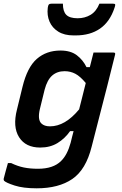

<svg xmlns="http://www.w3.org/2000/svg" viewBox="-41 -821 661 1041"><path d="M287 -547Q342 -547 375.5 -521.5Q409 -496 428 -457H446Q451 -477 456 -496.5Q461 -516 466 -536H575Q586 -536 583 -525Q561 -435 540.5 -355Q520 -275 499.5 -195.5Q479 -116 456 -26Q425 99 351 149.5Q277 200 158 200Q85 200 38.5 185Q-8 170 -19 159Q-22 154 -21 148Q-15 124 -10 106Q-5 88 2 63H19Q54 80 88 87Q122 94 165 94Q248 94 290 52Q324 19 342 -47Q346 -64 350 -79.5Q354 -95 358 -110H339Q311 -70 271 -45.5Q231 -21 177 -21Q98 -21 62.5 -77Q27 -133 51 -227L81 -350Q107 -457 159 -502Q211 -547 287 -547ZM183 -152Q199 -136 230 -136Q312 -136 388 -228Q397 -262 405.5 -297Q414 -332 424 -371Q394 -407 367.5 -421Q341 -435 309 -435Q269 -435 242 -411.5Q215 -388 201 -335L175 -229Q162 -173 183 -152ZM380 -722Q419 -722 450 -740.5Q481 -759 498 -801H572Q582 -801 583.5 -797Q585 -793 580 -779Q555 -703 501.5 -666Q448 -629 370 -629H357Q308 -629 275 -649.5Q242 -670 227.5 -704Q213 -738 218 -779Q220 -793 224 -797Q228 -801 238 -801H300Q300 -759 318.5 -740.5Q337 -722 380 -722Z"/></svg>

Font: Recursive Sn Lnr St SmB
Style: Italic
Weight: 600
Italic angle: -15°
Version: Version 1.079;hotconv 1.0.112;makeotfexe 2.5.65598; ttfautoh